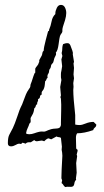

<svg xmlns="http://www.w3.org/2000/svg" viewBox="-20 -673 421 774"><path d="M275.4 -310.5Q275.4 -279.3 283.2 -209V-170.9Q291 -168.9 300.8 -168.9Q310.5 -168.9 325.7 -175.3Q340.8 -181.6 357.4 -181.6L368.2 -170.9Q368.2 -163.1 362.8 -159.2Q357.4 -155.3 355.5 -148.4Q319.3 -135.7 291 -135.7Q286.1 -128.9 286.1 -117.2L287.1 -76.2Q287.1 -72.3 290 -71.3Q293 -70.3 293 -65.4L289.1 -49.8L291 -43.9Q291 -43.9 287.1 -15.6L289.1 23.4L286.1 45.9Q286.1 49.8 287.1 51.8Q281.2 56.6 279.8 66.4Q278.3 76.2 273.4 78.6Q268.6 81.1 259.3 80.1Q250 79.1 243.2 81.1Q237.3 77.1 235.4 72.8Q233.4 68.4 228.5 65.4V63.5L230.5 53.7L227.5 45.9L228.5 9.8L231.4 -44.9Q231.4 -51.8 230.5 -57.6Q229.5 -63.5 228.5 -69.3L229.5 -82L225.6 -117.2Q221.7 -120.1 216.8 -120.1Q211.9 -120.1 208 -123L197.3 -117.2Q194.3 -115.2 186.5 -111.3L175.8 -115.2Q169.9 -115.2 158.2 -103.5Q151.4 -106.4 147.5 -106.4L128.9 -103.5Q122.1 -103.5 118.2 -108.4L104.5 -99.6H98.6Q86.9 -99.6 84 -93.8L71.3 -97.7Q69.3 -97.7 67.4 -94.7Q65.4 -91.8 63 -92.8Q60.5 -93.8 56.2 -93.8Q51.8 -93.8 42.5 -88.4Q33.2 -83 24.4 -83Q11.7 -83 11.7 -95.7Q11.7 -120.1 18.1 -130.9Q24.4 -141.6 31.7 -156.7Q39.1 -171.9 49.8 -203.6Q60.5 -235.4 63 -239.3Q65.4 -243.2 69.3 -252.4Q73.2 -261.7 79.1 -278.3Q85 -294.9 89.8 -303.2Q94.7 -311.5 96.7 -314Q98.6 -316.4 100.6 -319.8Q102.5 -323.2 102.5 -327.1Q102.5 -331.1 104 -334.5Q105.5 -337.9 107.9 -344.7Q110.4 -351.6 114.7 -365.7Q119.1 -379.9 122.1 -379.9V-396.5Q125 -402.3 129.9 -407.7Q134.8 -413.1 136.7 -420.9Q138.7 -422.9 138.2 -425.8Q137.7 -428.7 138.7 -431.6L148.4 -449.2Q150.4 -454.1 150.9 -459.5Q151.4 -464.8 156.2 -468.8Q156.2 -480.5 164.6 -512.2Q172.9 -543.9 173.8 -546.9L177.7 -548.8V-552.7Q184.6 -568.4 188 -586.9Q191.4 -605.5 203.1 -616.2V-619.1Q203.1 -628.9 209 -641.1Q214.8 -653.3 225.6 -653.3Q236.3 -653.3 241.7 -643.1Q247.1 -632.8 247.1 -620.6Q247.1 -608.4 242.2 -591.8Q230.5 -558.6 231.4 -551.3Q232.4 -543.9 228 -538.6Q223.6 -533.2 221.7 -527.3Q219.7 -521.5 216.3 -495.1Q212.9 -468.8 205.1 -460.9L206.1 -456.1Q206.1 -452.1 204.1 -448.7Q202.1 -445.3 200.2 -440.9Q198.2 -436.5 197.3 -431.2Q196.3 -425.8 194.8 -422.4Q193.4 -418.9 191.9 -418Q190.4 -417 188 -413.6Q185.5 -410.2 185.1 -404.3Q184.6 -398.4 179.7 -393.6Q177.7 -388.7 177.7 -384.3Q177.7 -379.9 173.8 -374.5Q169.9 -369.1 171.9 -359.4Q168 -357.4 167 -352.5Q166 -347.7 162.1 -345.7Q161.1 -338.9 160.6 -332Q160.2 -325.2 157.7 -317.9Q155.3 -310.5 150.9 -306.2Q146.5 -301.8 148.4 -292Q141.6 -290 141.1 -282.7Q140.6 -275.4 132.8 -273.4L133.8 -271.5Q133.8 -265.6 131.3 -262.2Q128.9 -258.8 129.9 -252.9Q125 -251 124 -245.1Q123 -239.3 118.2 -236.3Q116.2 -219.7 110.8 -210.9Q105.5 -202.1 104 -198.7Q102.5 -195.3 103.5 -189.5Q104.5 -183.6 102.5 -178.7L98.6 -174.8Q95.7 -165 91.3 -156.2Q86.9 -147.5 85 -135.7Q87.9 -131.8 97.7 -131.8Q107.4 -131.8 118.2 -135.7Q128.9 -139.6 137.7 -141.6Q146.5 -143.6 152.8 -142.6Q159.2 -141.6 164.6 -144Q169.9 -146.5 174.8 -148.4Q179.7 -150.4 186.5 -152.3Q193.4 -154.3 206.1 -154.8Q218.8 -155.3 222.2 -160.6Q225.6 -166 225.6 -169.9V-178.7Q225.6 -202.1 226.6 -226.6Q227.5 -251 225.6 -275.4Q223.6 -279.3 223.6 -282.2L225.6 -288.1L222.7 -322.3L227.5 -350.6L225.6 -361.3V-375Q225.6 -380.9 227.5 -387.7L230.5 -406.2L227.5 -433.6L231.4 -447.3L228.5 -459L230.5 -468.8Q230.5 -485.4 234.4 -495.1Q238.3 -496.1 241.7 -497.6Q245.1 -499 252.4 -499Q259.8 -499 263.7 -490.2Q274.4 -462.9 273.9 -460Q273.4 -457 273.4 -454.1L278.3 -423.8L276.4 -417L278.3 -399.4L276.4 -373L278.3 -357.4L275.4 -337.9L276.4 -323.2Z"/></svg>

Font: Mountains of Christmas
Style: Regular
Weight: 400
Designer: Crystal Kluge
Foundry: Font Diner, Inc DBA Tart Workshop
Version: Version 1.002